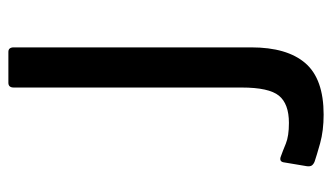

<svg xmlns="http://www.w3.org/2000/svg" viewBox="-187 -595 792 458"><g transform="rotate(-90 209.0 -366.0)"><path d="M325 -162.7Q325 -77.4 287.4 -33.7Q249.7 10 164.6 10Q126.4 10 96.1 1.6Q65.9 -6.9 52.9 -11.4Q46.8 -13.7 43.6 -17.8Q40.5 -21.8 41.5 -29.8L50.5 -83.6Q51.8 -95.8 62.9 -92.8Q77.8 -87.5 95.6 -80.1Q113.5 -72.8 144.7 -72.8Q190.4 -72.8 209.8 -96.7Q229.2 -120.6 229.2 -185.4V-729.1Q229.2 -742 240.5 -742H314.3Q325 -742 325 -729V-162.7Z"/></g></svg>

Font: Libre Franklin Thin
Style: Regular
Weight: 100
Designer: Pablo Impallari, Rodrigo Fuenzalida, Nhung Nguyen
Foundry: Impallari Type
Version: Version 3.000